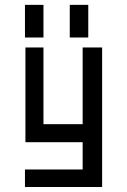

<svg xmlns="http://www.w3.org/2000/svg" viewBox="-20 -750 510 770"><path d="M389.6 -559.6V0H80.1V-70.3H311.5V-179.7H82V-559.6H154.3V-252H311.5V-559.6ZM80.1 -730.5V-599.6H154.3V-730.5ZM259.8 -730.5V-599.6H334V-730.5Z"/></svg>

Font: Geo
Style: Regular
Weight: 500
Version: Version 001.2